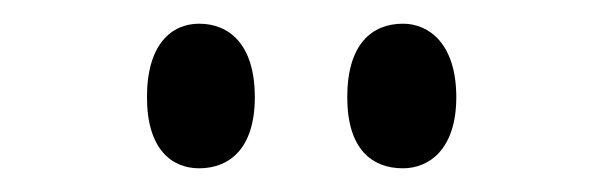

<svg xmlns="http://www.w3.org/2000/svg" viewBox="-20 -773 510 162"><path d="M320 -631C342 -631 365 -647 365 -691C365 -736 342 -753 320 -753C294 -753 273 -736 273 -691C273 -647 294 -631 320 -631ZM148 -631C173 -631 195 -647 195 -691C195 -736 173 -753 148 -753C125 -753 104 -736 104 -691C104 -647 125 -631 148 -631Z"/></svg>

Font: Noto Serif Display ExtraCondensed
Style: Bold
Weight: 700
Width: 2
Designer: Monotype Design Team
Foundry: Monotype Imaging Inc.
Version: Version 2.009